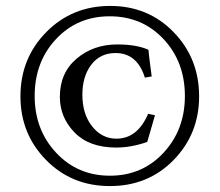

<svg xmlns="http://www.w3.org/2000/svg" viewBox="-20 -647 741 648"><path d="M352 -627C266 -627 194 -597.5 136 -538.5C78 -479.5 49 -407.3 49 -322C49 -237.3 77.8 -165.7 135.5 -107C193.2 -48.3 265 -19 351 -19C437 -19 508.7 -48.3 566 -107C623.3 -165.7 652 -237.3 652 -322C652 -407.3 623.3 -479.5 566 -538.5C508.7 -597.5 437.3 -627 352 -627ZM350 -592C423.3 -592 484 -566.3 532 -515C580 -463.7 604 -399.7 604 -323C604 -247 580 -183.2 532 -131.5C484 -79.8 423.7 -54 351 -54C278.3 -54 217.8 -79.8 169.5 -131.5C121.2 -183.2 97 -247 97 -323C97 -399.7 121 -463.7 169 -515C217 -566.3 277.3 -592 350 -592ZM480 -263C456 -207 420.3 -179 373 -179C340.3 -179 313 -192.8 291 -220.5C269 -248.2 258 -283.7 258 -327C258 -368.3 268 -402.2 288 -428.5C308 -454.8 335.3 -468 370 -468C418.7 -468 451.7 -440.3 469 -385L492 -389C490.7 -399 489.2 -410.3 487.5 -423C485.8 -435.7 484.5 -446.3 483.5 -455C482.5 -463.7 481.7 -471.7 481 -479C454.3 -491 419.3 -497 376 -497C322 -497 276.2 -481 238.5 -449C200.8 -417 182 -374 182 -320C182 -274 198.5 -234 231.5 -200C264.5 -166 311.3 -149 372 -149C406 -149 441 -155.3 477 -168C477.7 -169.3 486.3 -199.3 503 -258Z"/></svg>

Font: Ponomar Unicode
Style: Regular
Weight: 400
Version: 1.3